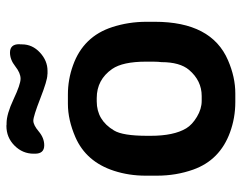

<svg xmlns="http://www.w3.org/2000/svg" viewBox="-98 -653 758 602"><g transform="rotate(-90 281.0 -352.0)"><path d="M265.6 -98.6H280.8Q329.1 -98.6 362.8 -138.2Q387.2 -167 387.2 -225.1L388.2 -235.4L388.7 -251V-272.9Q388.7 -346.2 365.7 -379.4Q332 -427.7 274.4 -427.7H264.2Q205.1 -427.7 172.9 -373.5Q156.2 -346.2 156.2 -269.5V-258.8Q156.2 -186 179.7 -147Q190.9 -128.4 215.8 -113.5Q240.7 -98.6 265.6 -98.6ZM359.9 -582H351.6L347.2 -582.5Q330.1 -582.5 273.7 -604.5Q217.3 -626.5 203.6 -626.5Q189.9 -626.5 169.7 -609.4Q149.4 -592.3 126.5 -592.3Q100.1 -592.3 100.1 -621.1V-625.5Q100.1 -660.2 125.5 -685.5Q150.9 -710.9 187.5 -710.9L191.9 -710.4H195.8Q224.1 -710.4 270.8 -688.5Q317.4 -666.5 335.2 -666.5Q353 -666.5 374 -683.1Q395 -699.7 417 -699.7Q443.4 -699.7 443.4 -670.9L442.9 -666.5V-662.1Q442.9 -629.4 417.2 -605.7Q391.6 -582 359.9 -582ZM513.7 -272V-245.6Q513.7 -67.9 393.1 -16.1Q340.3 6.8 289.1 6.8H262.2Q212.4 6.8 167 -9.8Q80.1 -41.5 50.3 -125Q31.2 -178.7 31.2 -238.8V-274.4Q31.2 -326.7 46.4 -373.5Q74.7 -460.9 151.9 -494.6Q206.1 -518.1 256.3 -518.1H282.7Q284.2 -518.1 285.6 -518.1Q333 -518.1 377.4 -502Q467.8 -469.7 497.1 -378.9Q513.7 -327.6 513.7 -272Z"/></g></svg>

Font: Averia Sans Libre
Style: Bold
Weight: 700
Version: Version 1.002